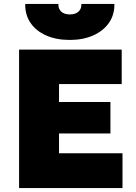

<svg xmlns="http://www.w3.org/2000/svg" viewBox="-20 -951 690 971"><path d="M76.5 0V-700H595.5V-526H278.5V-435H538.5V-276H278.5V-176H599.5V0ZM333.5 -749Q264.5 -749 213.2 -771.8Q162 -794.5 134.2 -835.5Q106.5 -876.5 107.5 -931H275.5Q274 -907 289.5 -892.5Q305 -878 333.5 -878Q361.5 -878 377.2 -892.5Q393 -907 391.5 -931H558.5Q559.5 -876.5 531 -835.5Q502.5 -794.5 451.2 -771.8Q400 -749 333.5 -749Z"/></svg>

Font: Geologica Black
Style: Regular
Weight: 900
Designer: Sindre Bremnes, Frode Helland
Foundry: Monokrom Skriftforlag AS
Version: Version 1.010;gftools[0.9.28]